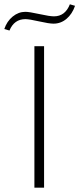

<svg xmlns="http://www.w3.org/2000/svg" viewBox="-34 -873 369 893"><path d="M10 -731 -14 -738Q-2 -774 25 -796Q52 -818 84 -818Q102 -818 149.5 -807.5Q197 -797 217 -797Q269 -797 291 -853L315 -846Q302 -808 275.5 -785.5Q249 -763 215 -763Q194 -763 148 -773.5Q102 -784 84 -784Q32 -784 10 -731ZM126 0V-658H171V0Z"/></svg>

Font: EauTest Light
Style: Regular
Weight: 300
Designer: Christian Thalmann (Catharsis Fonts)
Version: Version 0.001;PS 000.001;hotconv 1.0.88;makeotf.lib2.5.64775